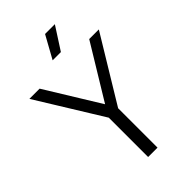

<svg xmlns="http://www.w3.org/2000/svg" viewBox="-294 -1041 1136 1136"><g transform="rotate(-45 274.5 -473.0)"><path d="M237 0V-363L254 -301.5L-16.5 -740H69L290.5 -380H265L484 -740H564.5L298.5 -301.5L315.5 -362V0ZM242 -804 320.5 -946H402.5L311 -804Z"/></g></svg>

Font: Encode Sans SemiCondensed
Style: Regular
Weight: 400
Width: 4
Designer: Multiple Designers
Foundry: Impallari Type
Version: Version 3.002